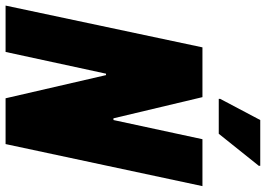

<svg xmlns="http://www.w3.org/2000/svg" viewBox="-150 -780 930 671"><g transform="rotate(90 314.5 -445.0)"><path d="M-1 0 145 -688H319L393 -377H399L466 -688H630L483 0H323L242 -351H237L161 0ZM325 -745V-750L399 -890H559V-885L447 -745Z"/></g></svg>

Font: Saira SemiCondensed ExtraBold
Style: Italic
Weight: 800
Width: 4
Italic angle: -12°
Designer: Hector Gatti with collaboration of the Omnibus-Type team
Foundry: Omnibus-Type
Version: Version 1.101